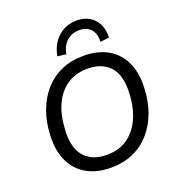

<svg xmlns="http://www.w3.org/2000/svg" viewBox="-164 -1070 1118 1211"><g transform="rotate(-20 395.0 -464.5)"><path d="M375 9Q280 9 212 -30Q144 -69 110.5 -142.5Q77 -216 83 -319Q87 -406 114.5 -478.5Q142 -551 189.5 -604Q237 -657 302.5 -685.5Q368 -714 449 -714Q546 -714 613 -675.5Q680 -637 714 -563.5Q748 -490 742 -387Q738 -299 710.5 -226.5Q683 -154 635.5 -101Q588 -48 522.5 -19.5Q457 9 375 9ZM378 -76Q459 -76 516 -115.5Q573 -155 605.5 -226Q638 -297 642 -391Q649 -510 597 -569.5Q545 -629 446 -629Q366 -629 308.5 -590Q251 -551 219 -480.5Q187 -410 183 -315Q175 -195 227.5 -135.5Q280 -76 378 -76ZM353 -760 295 -767Q310 -847 362 -892.5Q414 -938 487 -938Q535 -938 570.5 -917Q606 -896 625 -857.5Q644 -819 642 -767L582 -760Q585 -814 558 -844.5Q531 -875 480 -875Q430 -875 396.5 -845Q363 -815 353 -760Z"/></g></svg>

Font: Nunito Sans 10pt Medium
Style: Italic
Weight: 500
Italic angle: -9°
Designer: Vernon Adams
Foundry: Vernon Adams
Version: Version 3.101;gftools[0.9.27]